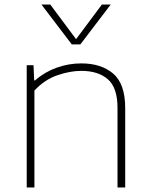

<svg xmlns="http://www.w3.org/2000/svg" viewBox="-20 -828 662 848"><path d="M98 0V-540H128L131 -473H135Q177 -510 230 -529Q283 -548 339 -548Q427 -548 480 -502.8Q533 -457.5 533 -350V0H499V-351Q499 -441 456.2 -478Q413.5 -515 339 -515Q289.5 -515 233 -495.5Q176.5 -476 132 -428V0ZM297 -632 163 -808H202L316 -655L430 -808H469L335 -632Z"/></svg>

Font: Encode Sans Expanded Expanded Thin
Style: Regular
Weight: 100
Width: 7
Designer: Multiple Designers
Foundry: Impallari Type
Version: Version 3.000; ttfautohint (v1.8.3) -l 8 -r 50 -G 200 -x 14 